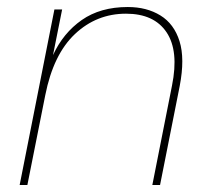

<svg xmlns="http://www.w3.org/2000/svg" viewBox="-20 -527 602 547"><path d="M135 -500H157L131 -370Q160 -433 213 -470Q266 -507 344 -507Q398 -507 437 -483Q476 -459 491.5 -409.5Q507 -360 492 -282L436 0H414L470 -283Q490 -382 454.5 -435Q419 -488 339 -488Q255 -488 193.5 -430Q132 -372 109 -256L58 0H36Z"/></svg>

Font: Albert Sans Thin
Style: Italic
Weight: 250
Italic angle: -11.25°
Designer: Andreas Rasmussen
Foundry: a.Foundry
Version: Version 1.025